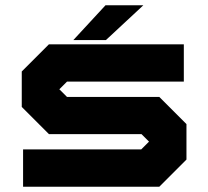

<svg xmlns="http://www.w3.org/2000/svg" viewBox="-20 -708 790 728"><path d="M67.5 0V-141.5H515.5L545 -171L516.5 -199.5H165.5L62.5 -302.5V-437L165.5 -540H677V-398.5H234L205 -369.5L234 -340.5H584L687 -237.5V-103L584 0ZM258 -556 380 -688H523.5L381.5 -556Z"/></svg>

Font: Tourney Expanded Black
Style: Regular
Weight: 900
Width: 7
Designer: Tyler Finck
Foundry: Etcetera Type Co
Version: Version 1.010; ttfautohint (v1.8.3)